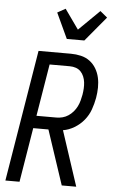

<svg xmlns="http://www.w3.org/2000/svg" viewBox="-64 -1028 627 1069"><g transform="rotate(5 250.0 -493.0)"><path d="M323 0 222 -304H137L87 0H8L129 -735H310Q339 -735 366.5 -728.5Q394 -722 415.5 -706Q437 -690 451 -666.5Q465 -643 471 -616Q477 -589 476.5 -560Q476 -531 471 -502Q465 -469 453.5 -436.5Q442 -404 419.5 -376.5Q397 -349 366 -330.5Q335 -312 303 -307L404 0ZM261 -374Q278 -374 295 -378.5Q312 -383 327 -393Q342 -403 354 -417Q366 -431 374 -447Q382 -463 386.5 -480Q391 -497 394 -513Q397 -531 398 -548.5Q399 -566 397 -583Q395 -600 388.5 -615.5Q382 -631 371 -642.5Q360 -654 344 -659.5Q328 -665 310 -665H197L149 -374ZM280 -815 214 -957 259 -982 337 -872 453 -986 493 -953 378 -815Z"/></g></svg>

Font: Iosevka Term Oblique
Style: Regular
Weight: 400
Italic angle: -9°
Monospace: yes
Designer: Belleve Invis
Foundry: Belleve Invis
Version: Version 31.4.0